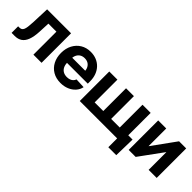

<svg xmlns="http://www.w3.org/2000/svg" viewBox="113 -1390 2403 2403"><g transform="rotate(45 1315.0 -188.5)"><path d="M8.8 0V-115.7H30.8Q50.8 -115.7 64.2 -123.3Q77.6 -130.9 86.2 -149.2Q94.7 -167.5 99.1 -200.2Q103.5 -232.9 106 -282.7L115.2 -522.5H539.1V0H395V-407.2H252.9L246.1 -257.8Q241.7 -166 220.2 -109.4Q198.7 -52.7 159.9 -26.4Q121.1 0 64.9 0Z M884.3 11.7Q804.7 11.7 746.1 -22.9Q687.5 -57.6 655.5 -118.9Q623.5 -180.2 623.5 -260.3Q623.5 -340.3 656 -401.9Q688.5 -463.4 745.8 -498.3Q803.2 -533.2 878.9 -533.2Q935.1 -533.2 981.4 -514.2Q1027.8 -495.1 1061.8 -459.7Q1095.7 -424.3 1114.3 -374.8Q1132.8 -325.2 1132.8 -263.7V-224.6H676.8V-316.4H1063L997.6 -293.9Q997.6 -334 983.6 -362.8Q969.7 -391.6 943.8 -407.5Q918 -423.3 881.3 -423.3Q845.2 -423.3 819.1 -407.5Q793 -391.6 778.8 -363Q764.6 -334.5 764.6 -295.4V-231.9Q764.6 -190.4 779.3 -160.2Q793.9 -129.9 821.8 -113.5Q849.6 -97.2 888.2 -97.2Q915.5 -97.2 937.3 -105Q959 -112.8 973.9 -127.7Q988.8 -142.6 995.6 -162.6L1127 -156.7Q1116.7 -106.9 1083 -69.1Q1049.3 -31.2 998 -9.8Q946.8 11.7 884.3 11.7Z M1215.3 -522.5H1359.4V-119.6H1512.2V-522.5H1651.4V-119.6H1803.7V-522.5H1947.8V0H1215.3ZM1877 156.2V0H1835V-126H2023.9L2017.6 156.2Z M2576.7 0H2434.1V-313H2432.6L2204.6 0H2081.1V-522.5H2223.6V-210.4H2225.1L2450.7 -522.5H2576.7Z"/></g></svg>

Font: Inter 28pt
Style: Bold
Weight: 700
Designer: Rasmus Andersson
Foundry: rsms
Version: Version 4.001;git-66647c0bb